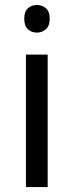

<svg xmlns="http://www.w3.org/2000/svg" viewBox="-20 -757 298 777"><path d="M93 -638.7Q78.1 -652.3 78.1 -681.4Q78.1 -710.4 93 -723.6Q107.9 -736.8 129.2 -736.8Q150.4 -736.8 165.8 -723.6Q181.2 -710.4 181.2 -681.4Q181.2 -652.3 165.8 -638.7Q150.4 -625 129.2 -625Q107.9 -625 93 -638.7ZM172.9 0H85V-536.1H172.9Z"/></svg>

Font: NotoSans
Style: Regular
Weight: 400
Designer: Monotype Design team
Foundry: Monotype Imaging Inc.
Version: Version 1.04